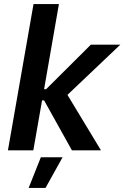

<svg xmlns="http://www.w3.org/2000/svg" viewBox="-20 -740 612 945"><path d="M144 0 187 -246H197L334 0H477L312 -273L572 -520H427L207 -301H197L270 -720H145L19 0ZM121 185H204L288 34H181Z"/></svg>

Font: Fixel Text 20240404 SemiBold
Style: Italic
Weight: 600
Width: 4
Italic angle: -10°
Designer: AlfaBravo + MacPaw
Foundry: Kyrylo Tkachov, Marchela Mozhyna, Serhii Makarenko, Maria Weinstein, Zakhar Kryvoshyya
Version: Version 1.211;Glyphs 3.2 (3225)